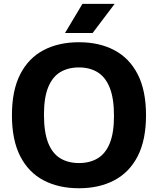

<svg xmlns="http://www.w3.org/2000/svg" viewBox="-20 -969 821 998"><path d="M390.5 9.5Q285 9.5 206.8 -31.5Q128.5 -72.5 85.2 -156.8Q42 -241 42 -370Q42 -499 85.2 -583.2Q128.5 -667.5 206.8 -708.5Q285 -749.5 390.5 -749.5Q496 -749.5 574.2 -708.2Q652.5 -667 695.8 -582.8Q739 -498.5 739 -370Q739 -241.5 695.8 -157.2Q652.5 -73 574 -31.8Q495.5 9.5 390.5 9.5ZM390.5 -121.5Q447.5 -121.5 488.2 -146.2Q529 -171 550.8 -225Q572.5 -279 572.5 -366.5Q572.5 -457.5 550.5 -512.8Q528.5 -568 487.8 -593.2Q447 -618.5 390.5 -618.5Q334 -618.5 293.2 -594Q252.5 -569.5 230.5 -515.5Q208.5 -461.5 208.5 -373.5Q208.5 -282 230.2 -226.8Q252 -171.5 292.8 -146.5Q333.5 -121.5 390.5 -121.5ZM318 -797.5 408.5 -949H576L461.5 -797.5Z"/></svg>

Font: Encode Sans SC Condensed Thin
Style: Bold
Weight: 700
Version: Version 3.002